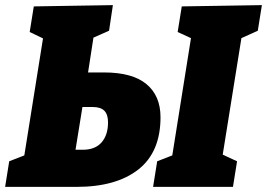

<svg xmlns="http://www.w3.org/2000/svg" viewBox="-35 -730 1043 750"><path d="M372 -447Q482 -447 537 -401.5Q592 -356 592 -272Q592 -136 505.5 -68Q419 0 264 0H-15L1 -100L60 -123L133 -580L81 -605L97 -705L406 -710L391 -610L330 -583L309 -447ZM988 -710 972 -610 908 -581 835 -126 891 -100 875 0H563L579 -100L638 -123L711 -581L659 -605L675 -705ZM288 -145Q337 -145 362 -174Q387 -203 387 -252Q387 -283 372.5 -297.5Q358 -312 327 -312H287L260 -145Z"/></svg>

Font: Bitter Pro Black
Style: Italic
Weight: 900
Italic angle: -9°
Designer: Sol Matas, and Bitter project Authors
Foundry: Sol Matas
Version: Version 1.010